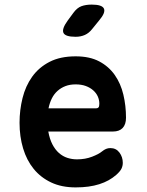

<svg xmlns="http://www.w3.org/2000/svg" viewBox="-20 -805 640 835"><path d="M460 -161Q485 -161 499.5 -141.5Q514 -122 514 -97Q514 -83 508 -71Q502 -59 485 -44Q470 -31 452 -21Q434 -11 412 -4Q390 3 364.5 6.5Q339 10 309 10Q248 10 202.5 -11.5Q157 -33 126.5 -70.5Q96 -108 80.5 -159.5Q65 -211 65 -271Q65 -326 78 -378.5Q91 -431 120 -471.5Q149 -512 195.5 -536Q242 -560 309 -560Q370 -560 411.5 -538Q453 -516 479 -479Q505 -442 516.5 -393.5Q528 -345 528 -293Q528 -264 513.5 -248.5Q499 -233 471 -233H190Q196 -200 208 -177Q220 -154 236.5 -139.5Q253 -125 273 -118.5Q293 -112 315 -112Q351 -112 380.5 -123.5Q410 -135 423 -146Q433 -154 441.5 -157.5Q450 -161 460 -161ZM399 -334Q405 -334 408.5 -338Q412 -342 412 -354Q412 -370 405.5 -385Q399 -400 385.5 -412Q372 -424 353 -431Q334 -438 309 -438Q284 -438 264.5 -430.5Q245 -423 230 -409.5Q215 -396 205.5 -377Q196 -358 191 -334ZM309 -645Q264 -645 256 -662Q248 -679 274 -715L299 -749Q315 -771 334 -778Q353 -785 379 -785Q424 -785 432 -767.5Q440 -750 411 -716L381 -679Q367 -661 349 -653Q331 -645 309 -645Z"/></svg>

Font: Maple Mono
Style: Bold
Weight: 700
Monospace: yes
Designer: subframe7536
Version: Version 7.200